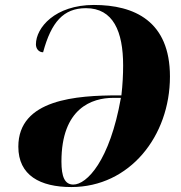

<svg xmlns="http://www.w3.org/2000/svg" viewBox="-20 -745 732 775"><path d="M268 10C503 10 666 -195 666 -436C666 -660 522 -725 359 -725C202 -725 125 -633 125 -566C125 -549 136 -534 154 -534C187 -656 236 -712 327 -712C437 -712 477 -618 477 -481C477 -444 475 -403 470 -360H459C290 -360 54 -345 54 -153C54 -37 142 10 268 10ZM276 0C241 0 228 -32 228 -93C228 -309 352 -350 437 -350H468C423 -95 330 0 276 0Z"/></svg>

Font: Noto Serif Display SemiCondensed Black
Style: Italic
Weight: 900
Width: 4
Italic angle: -12°
Designer: Monotype Design Team
Foundry: Monotype Imaging Inc.
Version: Version 2.009